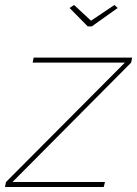

<svg xmlns="http://www.w3.org/2000/svg" viewBox="-56 -750 550 770"><path d="M223 -718 241 -730 309 -667 403 -730 416 -718 312 -644H296ZM-32 -20 445 -499H75L79 -519H474L470 -499L-6 -20H365L360 0H-36Z"/></svg>

Font: Raleway-v4020 Thin
Style: Italic
Weight: 250
Italic angle: -12°
Designer: Matt McInerney, Pablo Impallari, Rodrigo Fuenzalida
Foundry: Matt McInerney, Pablo Impallari, Rodrigo Fuenzalida
Version: Version 4.020;PS 004.020;hotconv 1.0.88;makeotf.lib2.5.64775